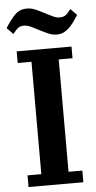

<svg xmlns="http://www.w3.org/2000/svg" viewBox="-61 -948 493 984"><g transform="rotate(-5 186.0 -456.0)"><path d="M45 -60H116V-638H45V-698H327V-638H256V-60H327V0H45ZM258 -766Q236 -766 215 -775Q194 -784 173 -795Q152 -806 131.5 -816Q111 -826 94 -826Q78 -826 67 -820Q56 -814 36 -788L4 -821Q29 -861 53.5 -886.5Q78 -912 116 -912Q138 -912 159 -903Q180 -894 201 -883Q222 -872 242.5 -862Q263 -852 280 -852Q296 -852 307 -858Q318 -864 338 -890L370 -857Q357 -837 345 -820.5Q333 -804 320 -792Q307 -780 292 -773Q277 -766 258 -766Z"/></g></svg>

Font: IBM Plex Serif SemiBold
Style: Regular
Weight: 600
Designer: Mike Abbink, Paul van der Laan, Pieter van Rosmalen
Foundry: Bold Monday
Version: Version 2.5